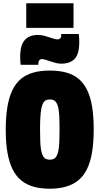

<svg xmlns="http://www.w3.org/2000/svg" viewBox="-20 -1140 605 1170"><path d="M284 -167Q298 -167 308 -172Q318 -177 325 -189Q332 -201 336 -222Q340 -243 341.5 -275Q343 -307 343 -351Q343 -395 341.5 -427Q340 -459 336 -479.5Q332 -500 325 -512Q318 -524 308 -529Q298 -534 284 -534Q270 -534 260 -529Q250 -524 243 -512Q236 -500 232 -479Q228 -458 226 -426Q224 -394 224 -350Q224 -305 225.5 -273Q227 -241 231.5 -220Q236 -199 243 -187.5Q250 -176 260 -171.5Q270 -167 284 -167ZM283 10Q229 10 185.5 -2Q142 -14 110 -40Q78 -66 57 -108Q36 -150 25.5 -209.5Q15 -269 15 -349Q15 -428 25 -488Q35 -548 55.5 -590.5Q76 -633 108 -659.5Q140 -686 184 -698Q228 -710 284 -710Q340 -710 383.5 -698Q427 -686 458.5 -660Q490 -634 510.5 -592.5Q531 -551 541 -491.5Q551 -432 551 -353Q551 -273 541 -212.5Q531 -152 510 -109.5Q489 -67 457 -41Q425 -15 381.5 -2.5Q338 10 283 10ZM106 -745Q104 -759 103.5 -771.5Q103 -784 103 -795Q103 -864 130.5 -895.5Q158 -927 211 -927Q228 -927 245 -923Q262 -919 278 -913.5Q294 -908 307.5 -904Q321 -900 331 -900Q338 -900 343 -903Q348 -906 350.5 -911.5Q353 -917 353 -923Q353 -925 353 -928.5Q353 -932 353 -933H460Q462 -920 462.5 -907Q463 -894 463 -883Q463 -811 435 -781.5Q407 -752 354 -752Q338 -752 321.5 -756Q305 -760 289 -765.5Q273 -771 259 -775.5Q245 -780 234 -780Q225 -780 219.5 -772.5Q214 -765 214 -755Q214 -754 214 -750.5Q214 -747 214 -745ZM140 -970V-1120H428V-970Z"/></svg>

Font: Georama SemiCondensed Black
Style: Regular
Weight: 900
Width: 4
Designer: Jean-Baptiste Levee
Foundry: Production Type
Version: Version 1.001